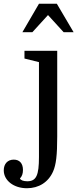

<svg xmlns="http://www.w3.org/2000/svg" viewBox="-103 -810 411 1020"><path d="M288 -639 199 -790H104L16 -639H69L152 -730L235 -639ZM27 -540V-499L104 -480V24C104 121 90 153 42 153C21 153 6 147 3 138C14 127 19 112 19 93C19 58 1 38 -30 38C-62 38 -83 60 -83 95C-83 149 -30 190 40 190C103 190 154 158 179 101C195 65 201 14 201 -85V-540Z"/></svg>

Font: Domine
Style: Regular
Weight: 400
Designer: Pablo Impallari, Rodrigo Fuenzalida, Brenda Gallo
Foundry: Pablo Impallari, Rodrigo Fuenzalida, Brenda Gallo
Version: Version 2.000